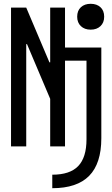

<svg xmlns="http://www.w3.org/2000/svg" viewBox="-20 -770 590 1010"><path d="M255 149Q348 149 391.5 103.5Q435 58 435 -37V-451H322V0H244V-250L122 -538H118V0H38V-730H118L240 -442H244V-730H322V-520H513V-43Q513 90 449 155Q385 220 255 220ZM457 -614Q425 -614 405.5 -632.5Q386 -651 386 -682Q386 -714 405.5 -732Q425 -750 457 -750Q489 -750 508.5 -732Q528 -714 528 -682Q528 -651 508.5 -632.5Q489 -614 457 -614Z"/></svg>

Font: M PLUS Code Latin SemiExpanded
Style: Regular
Weight: 400
Width: 6
Designer: Coji Morishita
Foundry: UNDERFOREST DESIGN
Version: Version 1.002; ttfautohint (v1.8.3)